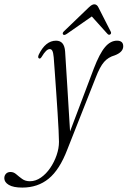

<svg xmlns="http://www.w3.org/2000/svg" viewBox="-150 -626 592 892"><path d="M286 -308Q312.5 -377 337.8 -407Q363 -437 393.5 -437Q422.5 -437 422.5 -411Q422.5 -384 383.5 -369Q353 -360.5 333.5 -338.2Q314 -316 294.5 -265L163 68Q127 162.5 76.2 204Q25.5 245.5 -46.5 245.5Q-88 245.5 -109 233Q-130 220.5 -130 202Q-130 189.5 -122.2 181.2Q-114.5 173 -101 173Q-86.5 173 -74.2 183.8Q-62 194.5 -47.2 205.2Q-32.5 216 -11 216Q15.5 216 40 199Q64.5 182 83.2 154.5Q102 127 113 95Q124 63 124 33Q124 15.5 122.2 -20.5Q120.5 -56.5 117.5 -102.5Q114.5 -148.5 111.2 -196.8Q108 -245 104.8 -288Q101.5 -331 99.5 -360Q97.5 -381.5 93.2 -389.8Q89 -398 81 -398Q65 -398 44 -362.5Q37.5 -351.5 31.5 -354.5Q24 -358 30 -372Q61.5 -437 110.5 -437Q149 -437 152.5 -387Q154 -361 156.8 -318Q159.5 -275 162.8 -223.2Q166 -171.5 169.2 -117.5Q172.5 -63.5 175.5 -15.5ZM161 -469Q148 -460 143 -466Q138.5 -472 147 -480.5L263 -592Q277.5 -606 288 -606Q300 -606 307 -592L364 -480Q369 -471 362 -466Q355.5 -461.5 348.5 -469.5L276.5 -549.5Z"/></svg>

Font: Fraunces 144pt S050 Light
Style: Italic
Weight: 300
Italic angle: -16°
Version: Version 1.000; ttfautohint (v1.8.3)